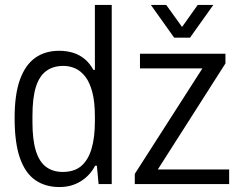

<svg xmlns="http://www.w3.org/2000/svg" viewBox="-20 -743 974 775"><path d="M220 12Q163 12 122.5 -16Q82 -44 60.5 -105Q39 -166 39 -267Q39 -362 60.5 -421.5Q82 -481 122 -509.5Q162 -538 219 -538Q249 -538 275 -530Q301 -522 321.5 -505Q342 -488 357 -461H363V-723H431V0H378L371 -74H364Q343 -34 305.5 -11Q268 12 220 12ZM233 -49Q280 -49 308 -73Q336 -97 349.5 -142.5Q363 -188 363 -253V-273Q363 -332 352.5 -371.5Q342 -411 324 -434Q306 -457 283.5 -467Q261 -477 236 -477Q194 -477 166 -456Q138 -435 124.5 -391Q111 -347 111 -275V-250Q111 -178 125 -133.5Q139 -89 166.5 -69Q194 -49 233 -49ZM524 0V-41L797 -467H545V-526H890V-487L617 -59H905V0ZM589 -723H651L733 -609H697L778 -723H841L747 -591H683Z"/></svg>

Font: Archivo SemiCondensed Light
Style: Regular
Weight: 300
Width: 4
Designer: Hector Gatti
Foundry: Omnibus-Type
Version: Version 2.001